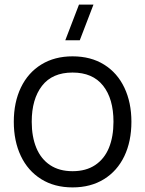

<svg xmlns="http://www.w3.org/2000/svg" viewBox="-20 -800 632 835"><path d="M386.5 -780 327 -625H264L323.5 -780ZM40 -270.5Q40 -355 71 -419.5Q102 -484 159.8 -519.5Q217.5 -555 295.5 -555Q375 -555 432.8 -519Q490.5 -483 521 -418.5Q551.5 -354 551.5 -270.5Q551.5 -185.5 520.8 -121Q490 -56.5 432.2 -20.8Q374.5 15 295.5 15Q216.5 15 158.8 -21.2Q101 -57.5 70.5 -122Q40 -186.5 40 -270.5ZM473.5 -270.5Q473.5 -370.5 428.2 -427.5Q383 -484.5 295.5 -484.5Q207.5 -484.5 162.8 -426.8Q118 -369 118 -270.5Q118 -205 138.2 -156.5Q158.5 -108 198.2 -81.8Q238 -55.5 295.5 -55.5Q354 -55.5 394 -82.2Q434 -109 453.8 -157.2Q473.5 -205.5 473.5 -270.5Z"/></svg>

Font: CCSD_manrope
Style: Regular
Weight: 400
Designer: Mikhail Sharanda
Foundry: Mikhail Sharanda
Version: Version 4.503